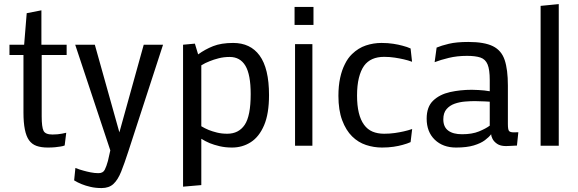

<svg xmlns="http://www.w3.org/2000/svg" viewBox="-20 -722 2865 951"><path d="M216.8 8.8Q183.6 8.8 160.6 0.5Q137.7 -7.8 123.5 -27.8Q96.2 -66.4 96.2 -164.6V-449.7H26.9V-500.5H99.6L112.3 -656.7L185.1 -670.9V-500.5H310.1V-449.7H186.5V-145.5Q186.5 -92.8 195.6 -74.2Q204.6 -55.7 240.2 -55.7Q253.4 -55.7 265.6 -56.9Q277.8 -58.1 287.6 -60.1L308.1 -64.5L300.3 -1.5Q295.9 0.5 290.5 1.7Q285.2 2.9 278.8 3.9Q268.1 5.9 252.7 7.3Q237.3 8.8 216.8 8.8Z M483.4 209.5Q453.1 209.5 428.2 203.6Q403.3 197.8 385.3 190.4Q364.3 182.1 347.2 171.4L353.5 109.9Q374 118.2 392.6 123Q409.7 127.9 429.4 131.8Q449.2 135.7 467.8 135.7Q490.2 135.7 498.8 118.9Q507.3 102.1 514.6 75.2L526.4 22.9L352.5 -500.5H449.7L571.3 -66.4L691.9 -500.5H787.6L615.2 29.3Q596.2 87.9 580.1 128.2Q564 168.5 542 189Q520 209.5 483.4 209.5Z M886.7 202.6V-500.5L945.3 -505.9L961.4 -452.6Q995.6 -477.5 1035.6 -493.4Q1075.7 -509.3 1134.8 -509.3Q1220.2 -509.3 1265.6 -447.3Q1312.5 -383.3 1312.5 -251Q1312.5 -158.7 1288.1 -101.6Q1263.7 -44.4 1222.2 -17.8Q1180.7 8.8 1129.4 8.8Q1095.7 8.8 1067.9 2.2Q1040 -4.4 1019.5 -12.7Q996.1 -22.5 977.1 -34.7V194.8ZM1105.5 -59.6Q1162.1 -59.6 1191.9 -103.5Q1221.7 -147.5 1221.7 -255.9Q1221.7 -352.5 1195.6 -396.2Q1169.4 -439.9 1117.7 -439.9Q1088.4 -439.9 1063 -433.3Q1037.6 -426.8 1018.6 -418.9Q996.6 -410.6 977.1 -398.4V-96.7Q994.1 -86.4 1014.2 -78.1Q1031.2 -71.3 1054.7 -65.4Q1078.1 -59.6 1105.5 -59.6Z M1439 -598.6V-687.5H1532.7V-598.6ZM1441.4 0V-503.4H1527.3V0Z M1872.1 8.8Q1831.5 8.8 1793 -3.9Q1754.4 -16.6 1724.1 -46.4Q1693.4 -76.7 1674.8 -126.5Q1656.2 -176.3 1656.2 -247.1Q1656.2 -296.9 1664.8 -336.2Q1673.3 -375.5 1688.5 -404.8Q1703.1 -434.6 1723.6 -454.1Q1754.9 -484.4 1792.2 -496.8Q1829.6 -509.3 1869.6 -509.3Q1901.9 -509.3 1928.2 -505.1Q1954.6 -501 1973.6 -495.6Q1997.1 -489.7 2013.7 -481.9L2021 -416Q2011.7 -419.4 2001.2 -422.6Q1990.7 -425.8 1979.5 -428.2Q1960.4 -432.6 1935.5 -436.5Q1910.6 -440.4 1882.8 -440.4Q1815.4 -440.4 1783.2 -396Q1766.6 -372.6 1757.6 -335.9Q1748.5 -299.3 1748.5 -248.5Q1748.5 -151.4 1783.2 -104Q1800.3 -80.6 1825.2 -70.1Q1850.1 -59.6 1882.8 -59.6Q1910.6 -59.6 1935.8 -63.2Q1960.9 -66.9 1980 -71.3Q2002 -76.2 2021.5 -83L2013.7 -18.1Q1997.6 -10.7 1974.1 -4.4Q1955.6 1 1929.4 4.9Q1903.3 8.8 1872.1 8.8Z M2495.6 -107.9Q2495.6 -79.6 2501.5 -73Q2507.3 -66.4 2524.9 -66.4Q2530.3 -66.4 2536.4 -66.7Q2542.5 -66.9 2547.4 -66.9L2540.5 -1Q2540.5 -1 2530 -0.5Q2519.5 0 2506.8 0.7Q2494.1 1.5 2486.3 1.5Q2458.5 1.5 2442.4 -9.5Q2426.3 -20.5 2419.4 -34.4Q2412.6 -48.3 2412.6 -57.1Q2402.3 -43 2381.8 -27.6Q2361.3 -12.2 2326.7 -1.7Q2292 8.8 2238.8 8.8Q2173.8 8.8 2133.5 -30Q2093.3 -68.8 2093.3 -134.3Q2093.3 -192.9 2125.5 -223.6Q2157.7 -254.4 2209 -265.9Q2260.3 -277.3 2316.9 -277.3Q2334 -277.3 2350.1 -276.1Q2366.2 -274.9 2378.9 -273.9L2405.8 -270V-325.2Q2405.8 -377.4 2395 -403.1Q2384.3 -428.7 2359.6 -437Q2335 -445.3 2293 -445.3Q2244.1 -445.3 2202.9 -435.3Q2161.6 -425.3 2132.8 -414.1L2142.6 -486.3Q2165.5 -496.1 2203.1 -505.1Q2240.7 -514.2 2299.8 -514.2Q2378.9 -514.2 2421.4 -493.2Q2463.9 -472.2 2479.7 -424.8Q2495.6 -377.4 2495.6 -298.3ZM2331.5 -221.2Q2310.1 -221.2 2283.2 -219Q2256.3 -216.8 2231.9 -208.3Q2207.5 -199.7 2191.7 -181.4Q2175.8 -163.1 2175.8 -130.9Q2175.8 -93.3 2200 -75.2Q2224.1 -57.1 2268.6 -57.1Q2318.4 -57.1 2352.3 -71Q2386.2 -85 2405.8 -99.6V-218.3L2381.8 -219.7Z M2657.7 0V-692.9L2747.6 -701.7V0Z"/></svg>

Font: Mako
Style: Regular
Weight: 400
Designer: vernon adams
Foundry: vernon adams
Version: Version 1.100; ttfautohint (v1.8.4.7-5d5b);gftools[0.9.33]